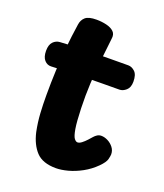

<svg xmlns="http://www.w3.org/2000/svg" viewBox="-130 -773 741 868"><g transform="rotate(20 240.5 -339.0)"><path d="M113 -636Q116 -659 131.5 -672.5Q147 -686 185 -686Q210 -686 233 -680.5Q256 -675 269 -662.5Q282 -650 278 -627Q272 -575 266 -519.5Q260 -464 257 -405.5Q254 -347 256 -285Q258 -221 263.5 -188.5Q269 -156 277 -145.5Q285 -135 293 -135Q302 -135 313 -143.5Q324 -152 334.5 -163.5Q345 -175 351 -182Q357 -189 365.5 -194.5Q374 -200 385 -200Q400 -200 416 -192Q432 -184 443.5 -169.5Q455 -155 455 -136Q455 -129 451 -112.5Q447 -96 423 -72Q396 -45 363 -27Q330 -9 298 -0.5Q266 8 241 8Q177 8 146 -25Q115 -58 102 -115Q93 -159 90.5 -201Q88 -243 88 -288Q88 -349 90.5 -406Q93 -463 98.5 -519.5Q104 -576 113 -636ZM64 -417Q45 -416 31.5 -431Q18 -446 18 -476Q18 -505 31.5 -519Q45 -533 64 -534Q90 -536 129 -537.5Q168 -539 212.5 -539.5Q257 -540 303 -540.5Q349 -541 390 -541Q407 -541 422 -527Q437 -513 437 -479Q437 -451 421.5 -437.5Q406 -424 390 -424Q348 -424 307.5 -423.5Q267 -423 227 -422.5Q187 -422 146.5 -420.5Q106 -419 64 -417Z"/></g></svg>

Font: Playpen Sans Arabic
Style: Bold
Weight: 700
Version: Version 2.000